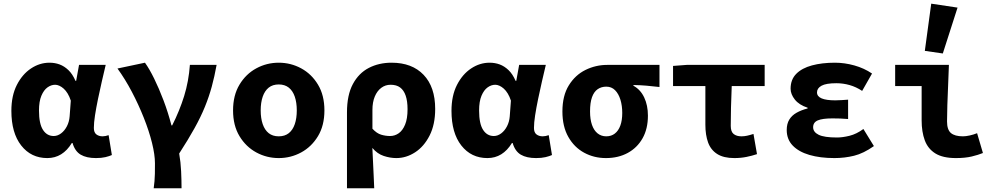

<svg xmlns="http://www.w3.org/2000/svg" viewBox="-20 -850 5440 1047"><path d="M238 12Q149.5 12 95.7 -56.6Q42 -125.1 42 -245.6Q42 -328.1 71.8 -386.7Q101.7 -445.3 149.1 -476.7Q196.4 -508.1 249.9 -508.1Q279.3 -508.1 305.1 -498.6Q330.8 -489 353.2 -467.6Q375.5 -446.3 391.6 -409.2H395.3L411 -496.1H556.4Q546.4 -453.2 535.1 -405Q523.9 -356.8 514.2 -309.3Q504.4 -261.9 498.1 -221.2Q491.8 -180.5 491.8 -152.4Q491.8 -127.6 505.5 -117.1Q519.1 -106.6 539.8 -106.6Q547.1 -106.6 555.4 -108.3Q563.7 -110 572.3 -113L590 -4.6Q576.4 1.7 554.7 6.9Q533 12 503.2 12Q451.5 12 420 -6.6Q388.6 -25.2 375.5 -70.3H371.8Q321.7 12 238 12ZM272.9 -108.3Q294 -108.3 313.1 -122.7Q332.2 -137 344.8 -161.4Q357.4 -185.8 359.7 -215.2L366.1 -301.3Q359 -323.2 349 -339.7Q339 -356.2 327.4 -366.5Q315.9 -376.8 303.9 -382.3Q291.9 -387.8 280.8 -387.8Q259 -387.8 238.9 -373.4Q218.8 -359 205.7 -328Q192.6 -296.9 192.6 -247.2Q192.6 -175.5 214.3 -141.9Q236 -108.3 272.9 -108.3Z M818.1 176.7Q820.7 156.2 822.5 138Q824.2 119.9 824.6 97.4Q825 74.9 825 40.7Q825 -5.9 809 -70.5Q793 -135.2 764.4 -207.1Q735.9 -279.1 699.1 -349.1Q662.2 -419.2 620.6 -476.4L770.5 -508.1Q794.7 -474.4 820.7 -421.4Q846.7 -368.5 871.6 -302.9Q896.5 -237.4 915 -166.2H919Q959.3 -246.1 984.2 -326.3Q1009 -406.6 1015.5 -496.1H1161.2Q1149.8 -432.7 1134.8 -377.7Q1119.8 -322.7 1097.3 -267.5Q1074.9 -212.3 1040.7 -150.8Q1006.6 -89.3 957.1 -12.8Q965.4 33.8 967.7 84.2Q970 134.7 970 176.7Z M1500 12Q1434.5 12 1377.8 -18.7Q1321 -49.5 1286 -107.5Q1250.9 -165.6 1250.9 -247.9Q1250.9 -330.4 1286 -388.5Q1321 -446.7 1377.8 -477.4Q1434.5 -508.1 1500 -508.1Q1565.5 -508.1 1622.2 -477.4Q1679 -446.7 1714 -388.5Q1749.1 -330.4 1749.1 -247.9Q1749.1 -165.6 1714 -107.5Q1679 -49.5 1622.2 -18.7Q1565.5 12 1500 12ZM1500 -106.6Q1533.1 -106.6 1554.9 -123.9Q1576.6 -141.2 1587.5 -173.1Q1598.4 -205 1598.4 -247.9Q1598.4 -290.8 1587.5 -322.8Q1576.6 -354.7 1554.9 -372.1Q1533.1 -389.5 1500 -389.5Q1466.9 -389.5 1445.2 -372.1Q1423.6 -354.7 1412.6 -322.8Q1401.6 -290.8 1401.6 -247.9Q1401.6 -205 1412.6 -173.1Q1423.6 -141.2 1445.2 -123.9Q1466.9 -106.6 1500 -106.6Z M1872.1 176.7V-237.2Q1872.1 -331.5 1904.1 -391.3Q1936 -451 1991.1 -479.6Q2046.2 -508.1 2115.4 -508.1Q2226.8 -508.1 2289.9 -442Q2353.1 -376 2353.1 -255.9Q2353.1 -170.8 2322.6 -110.8Q2292.1 -50.8 2243.6 -19.4Q2195.1 12 2141.1 12Q2107.7 12 2072.6 0.4Q2037.5 -11.1 2010.5 -43.3Q2012.3 -5.2 2014.1 31.6Q2015.8 68.4 2017.5 104.3Q2019.1 140.2 2020.7 176.7ZM2106.8 -108.3Q2132.9 -108.3 2154.4 -123.4Q2175.8 -138.4 2189.1 -170.7Q2202.4 -202.9 2202.4 -254.2Q2202.4 -298.8 2192.2 -328.4Q2182.1 -358 2162 -372.9Q2142 -387.8 2110.1 -387.8Q2081.4 -387.8 2059 -371Q2036.5 -354.2 2023.7 -323.5Q2010.9 -292.8 2010.9 -250.6V-148.1Q2034.4 -122.6 2058.6 -115.5Q2082.8 -108.3 2106.8 -108.3Z M2638 12Q2549.5 12 2495.7 -56.6Q2442 -125.1 2442 -245.6Q2442 -328.1 2471.8 -386.7Q2501.7 -445.3 2549.1 -476.7Q2596.4 -508.1 2649.9 -508.1Q2679.3 -508.1 2705.1 -498.6Q2730.8 -489 2753.2 -467.6Q2775.5 -446.3 2791.6 -409.2H2795.3L2811 -496.1H2956.4Q2946.4 -453.2 2935.1 -405Q2923.9 -356.8 2914.2 -309.3Q2904.4 -261.9 2898.1 -221.2Q2891.8 -180.5 2891.8 -152.4Q2891.8 -127.6 2905.5 -117.1Q2919.1 -106.6 2939.8 -106.6Q2947.1 -106.6 2955.4 -108.3Q2963.7 -110 2972.3 -113L2990 -4.6Q2976.4 1.7 2954.7 6.9Q2933 12 2903.2 12Q2851.5 12 2820 -6.6Q2788.6 -25.2 2775.5 -70.3H2771.8Q2721.7 12 2638 12ZM2672.9 -108.3Q2694 -108.3 2713.1 -122.7Q2732.2 -137 2744.8 -161.4Q2757.4 -185.8 2759.7 -215.2L2766.1 -301.3Q2759 -323.2 2749 -339.7Q2739 -356.2 2727.4 -366.5Q2715.9 -376.8 2703.9 -382.3Q2691.9 -387.8 2680.8 -387.8Q2659 -387.8 2638.9 -373.4Q2618.8 -359 2605.7 -328Q2592.6 -296.9 2592.6 -247.2Q2592.6 -175.5 2614.3 -141.9Q2636 -108.3 2672.9 -108.3Z M3284.1 12Q3219.3 12 3165.4 -17.3Q3111.4 -46.6 3079.2 -103.3Q3046.9 -159.9 3046.9 -242.2Q3046.9 -328.1 3081.8 -384.5Q3116.7 -441 3172.7 -468.6Q3228.8 -496.1 3291.1 -496.1H3576.2V-375.5Q3535.7 -380.1 3504.5 -382.9Q3473.3 -385.6 3434.3 -386.4V-382.4Q3472.6 -361.5 3492.9 -318.6Q3513.2 -275.7 3513.2 -219.2Q3513.2 -147.6 3484 -95.9Q3454.8 -44.2 3403.2 -16.1Q3351.5 12 3284.1 12ZM3285.8 -106.6Q3313.4 -106.6 3332.8 -121.7Q3352.3 -136.7 3362.7 -165.1Q3373.2 -193.5 3373.2 -234Q3373.2 -273.5 3363.3 -306.1Q3353.3 -338.7 3334.1 -358.1Q3314.8 -377.5 3286.1 -377.5Q3259.3 -377.5 3239.2 -363.7Q3219.1 -349.9 3208.3 -320Q3197.6 -290.2 3197.6 -242.2Q3197.6 -199.3 3208.2 -168.8Q3218.9 -138.4 3238.9 -122.5Q3259 -106.6 3285.8 -106.6Z M3984.7 12Q3925.6 12 3890.7 -10.4Q3855.7 -32.9 3841.1 -73.6Q3826.5 -114.3 3826.5 -169.5V-380.8H3650.2V-490.5L3724.4 -496.1H4149.8V-380.8H3970.2Q3967.6 -320.3 3966.2 -263.1Q3964.9 -206 3964.9 -163.5Q3964.9 -131.6 3980.9 -119.1Q3996.9 -106.6 4022.9 -106.6Q4038.6 -106.6 4053.6 -109.9Q4068.6 -113.1 4088.8 -119.6L4108 -9.5Q4081.7 -0.6 4050.6 5.7Q4019.5 12 3984.7 12Z M4530.1 12Q4452.6 12 4393.9 -5.1Q4335.2 -22.3 4302.6 -56.4Q4270.1 -90.4 4270.1 -141.2Q4270.1 -174.8 4284 -197.7Q4297.9 -220.6 4323.8 -235.2Q4349.6 -249.9 4384 -258.6V-262.6Q4337.4 -277.9 4314.3 -307.2Q4291.2 -336.6 4291.2 -366.3Q4291.2 -416.3 4322.2 -447.5Q4353.1 -478.7 4407.8 -493.4Q4462.6 -508.1 4532.9 -508.1Q4585.5 -508.1 4638.8 -493.2Q4692.2 -478.3 4735.3 -449L4681.4 -354.3Q4648.7 -376 4613.1 -386.1Q4577.5 -396.2 4540.7 -396.2Q4484.8 -396.2 4460 -382.6Q4435.2 -369 4435.2 -346.2Q4435.2 -324 4460.6 -313.4Q4485.9 -302.8 4535.1 -302.8Q4551.3 -302.8 4569.4 -304.1Q4587.5 -305.5 4604.8 -306.5V-201Q4583.1 -203 4561.3 -203.7Q4539.6 -204.4 4519.4 -204.4Q4465.3 -204.4 4439.7 -193.6Q4414.1 -182.7 4414.1 -156.2Q4414.1 -129.9 4444.3 -115Q4474.5 -100.2 4544.2 -100.2Q4574.7 -100.2 4612.8 -109.6Q4650.9 -119.1 4688.2 -146.6L4745.5 -53.4Q4688.9 -13.4 4637.3 -0.7Q4585.6 12 4530.1 12Z M5192.8 12Q5121.5 12 5080.7 -13.3Q5040 -38.6 5022.9 -84.9Q5005.8 -131.1 5005.8 -194V-380.8H4861.4V-496.1H5154.5Q5152.8 -444.9 5150.3 -387.3Q5147.7 -329.7 5146 -277.2Q5144.3 -224.6 5144.3 -188Q5144.3 -142.4 5165.6 -124.5Q5187 -106.6 5231.1 -106.6Q5246.3 -106.6 5267.7 -111.2Q5289 -115.8 5308.2 -123.7L5340 -15.6Q5315 -5.3 5279 3.4Q5242.9 12 5192.8 12ZM5121.3 -558.4 5023.2 -572.6 5058.1 -830 5201.6 -808.5Z"/></svg>

Font: Source Code Pro ExtraLight
Style: Regular
Weight: 200
Monospace: yes
Designer: Paul D. Hunt, Teo Tuominen
Foundry: Adobe
Version: Version 1.026;hotconv 1.1.0;makeotfexe 2.6.0